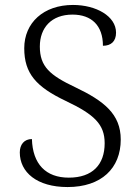

<svg xmlns="http://www.w3.org/2000/svg" viewBox="-20 -745 561 776"><path d="M253 11C390 11 468 -65 468 -181C468 -284 400 -337 285 -392C181 -441 141 -476 141 -557C141 -633 188 -686 273 -686C350 -686 396 -642 396 -560C429 -560 449 -578 449 -613C449 -680 368 -725 275 -725C156 -725 78 -653 78 -550C78 -448 126 -394 246 -337C362 -282 403 -242 403 -166C403 -80 354 -27 258 -27C165 -27 112 -82 109 -183C78 -183 60 -161 60 -129C60 -49 129 11 253 11Z"/></svg>

Font: Noto Serif Georgian Light
Style: Regular
Weight: 300
Designer: Monotype Design Team, Akaki Razmadze
Foundry: Google LLC
Version: Version 2.003